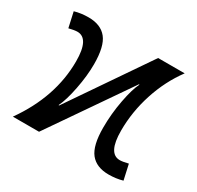

<svg xmlns="http://www.w3.org/2000/svg" viewBox="-122 -671 844 822"><g transform="rotate(30 300.0 -260.0)"><path d="M424.8 -390.1 155.8 0H26.4Q142.6 -164.1 142.6 -340.3Q142.6 -453.1 84.5 -453.1Q70.3 -453.1 43 -446.3L26.4 -521Q58.6 -530.3 95.2 -530.3Q155.8 -530.3 185.5 -493.2Q215.3 -456.1 215.3 -367.7Q215.3 -310.5 202.1 -243.7Q189 -176.8 171.4 -141.1L173.8 -140.1L439.5 -528.3H570.8Q516.6 -455.1 487.1 -364.3Q457.5 -273.4 457.5 -180.2Q457.5 -67.4 515.6 -67.4Q529.8 -67.4 557.1 -74.2L573.7 0.5Q541.5 9.8 504.9 9.8Q444.3 9.8 414.6 -27.3Q384.8 -64.5 384.8 -152.8Q384.8 -221.2 397.7 -289.1Q410.6 -356.9 427.2 -389.2Z"/></g></svg>

Font: Liberation Mono
Style: Regular
Weight: 400
Monospace: yes
Designer: Steve Matteson
Foundry: Ascender Corporation
Version: Version 2.1.5